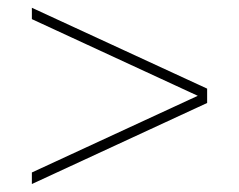

<svg xmlns="http://www.w3.org/2000/svg" viewBox="-20 -628 600 482"><path d="M60 -580V-608.5L500 -405.5V-369.5L60 -166V-195L476.5 -387.5Z"/></svg>

Font: Bodoni Moda SC 9pt Medium
Style: Regular
Weight: 500
Designer: Owen Earl
Foundry: indestructible type
Version: Version 2.005